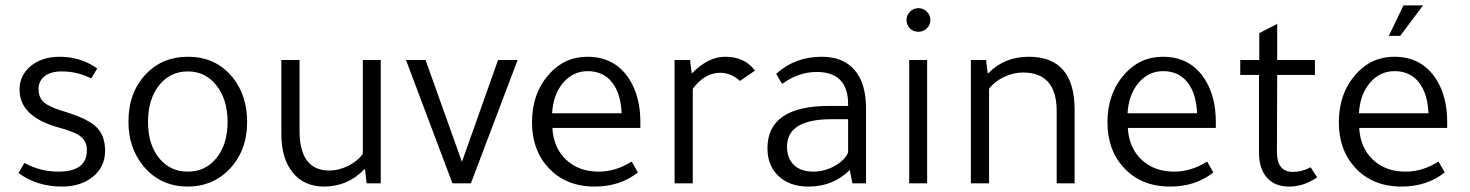

<svg xmlns="http://www.w3.org/2000/svg" viewBox="-20 -675 5414 707"><path d="M316 -386Q266 -412 207 -412Q167 -412 144.5 -394.5Q122 -377 122 -347Q122 -315 142.5 -297.5Q163 -280 221 -263Q303 -238 335 -207Q367 -176 367 -120Q367 -61 322.5 -24.5Q278 12 208 12Q116 12 48 -38Q51 -43 58 -55Q65 -68 70 -75Q128 -43 195 -43Q300 -43 300 -122Q300 -154 277.5 -172Q255 -190 194 -206Q52 -246 52 -345Q52 -398 93.5 -432Q135 -466 200 -466Q277 -466 338 -423Z M890 -226Q890 -118 822 -49Q761 12 672 12Q569 12 506 -66Q453 -132 453 -226Q453 -336 519 -404Q579 -466 672 -466Q777 -466 839 -387Q890 -321 890 -226ZM525 -226Q525 -139 570 -88Q610 -43 671 -43Q737 -43 777.5 -93.5Q818 -144 818 -226Q818 -312 774 -364Q734 -412 672 -412Q606 -412 565.5 -360.5Q525 -309 525 -226Z M1382 -454V0H1330L1324 -52L1321 -51Q1260 12 1173 12Q1100 12 1058 -39.5Q1016 -91 1016 -182V-454H1083V-194Q1083 -47 1193 -47Q1227 -47 1261.5 -64Q1296 -81 1316 -108V-454Z M1714 0H1646L1475 -454H1547L1681 -79L1814 -454H1886Z M2338 -204H2014Q2018 -131 2064.5 -87Q2111 -43 2185 -43Q2247 -43 2306 -80L2329 -40Q2263 12 2170 12Q2062 12 1998 -59Q1939 -123 1939 -225Q1939 -331 2002 -402Q2059 -466 2143 -466Q2244 -466 2297 -384Q2338 -320 2338 -226ZM2013 -258H2269Q2266 -331 2233.5 -372Q2201 -413 2144 -413Q2090 -413 2053.5 -370Q2017 -327 2013 -258Z M2760 -415 2705 -377Q2671 -407 2632 -407Q2575 -407 2531 -348V0H2464V-454H2521L2527 -406H2529Q2588 -466 2650 -466Q2723 -466 2760 -415Z M3169 0H3119L3109 -49Q3048 12 2957 12Q2888 12 2847 -26.5Q2806 -65 2806 -129Q2806 -285 3034 -285H3103V-291Q3103 -410 2987 -410Q2921 -410 2860 -366L2838 -403Q2907 -466 3006 -466Q3085 -466 3127 -417Q3169 -368 3169 -276ZM3103 -236H3042Q2878 -236 2878 -135Q2878 -92 2903.5 -67.5Q2929 -43 2975 -43Q3015 -43 3052 -63Q3089 -83 3103 -113Z M3394 -454V0H3328V-454ZM3318 -602Q3318 -619 3331 -632Q3344 -645 3362 -645Q3380 -645 3393 -632Q3406 -619 3406 -602Q3406 -583 3393 -570.5Q3380 -558 3362 -558Q3343 -558 3330.5 -570.5Q3318 -583 3318 -602Z M3937 0H3871V-266Q3871 -408 3747 -408Q3711 -408 3676 -391Q3641 -374 3622 -348V0H3555V-454H3611L3617 -406H3620Q3679 -466 3768 -466Q3937 -466 3937 -271Z M4457 -204H4133Q4137 -131 4183.5 -87Q4230 -43 4304 -43Q4366 -43 4425 -80L4448 -40Q4382 12 4289 12Q4181 12 4117 -59Q4058 -123 4058 -225Q4058 -331 4121 -402Q4178 -466 4262 -466Q4363 -466 4416 -384Q4457 -320 4457 -226ZM4132 -258H4388Q4385 -331 4352.5 -372Q4320 -413 4263 -413Q4209 -413 4172.5 -370Q4136 -327 4132 -258Z M4683 -399 4682 -115Q4682 -42 4741 -42Q4774 -42 4806 -59L4830 -22Q4781 12 4727 12Q4674 12 4645 -21Q4616 -54 4616 -113V-399H4547V-454H4617V-553L4683 -587V-454H4822V-399Z M5309 -204H4985Q4989 -131 5035.5 -87Q5082 -43 5156 -43Q5218 -43 5277 -80L5300 -40Q5234 12 5141 12Q5033 12 4969 -59Q4910 -123 4910 -225Q4910 -331 4973 -402Q5030 -466 5114 -466Q5215 -466 5268 -384Q5309 -320 5309 -226ZM4984 -258H5240Q5237 -331 5204.5 -372Q5172 -413 5115 -413Q5061 -413 5024.5 -370Q4988 -327 4984 -258ZM5220 -655 5136 -543H5094L5148 -655Z"/></svg>

Font: Tajawal
Style: Regular
Weight: 400
Designer: Boutros Fonts
Foundry: Created by Boutros International 2017
Version: Version 1.700